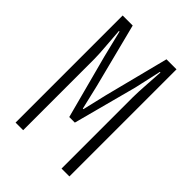

<svg xmlns="http://www.w3.org/2000/svg" viewBox="-213 -828 926 926"><g transform="rotate(45 250.0 -365.0)"><path d="M66.4 0V-730.5H134.8L218.8 -401.4L248 -277.3H252L281.2 -401.4L365.2 -730.5H433.6V0H379.9V-487.3Q379.9 -517.6 384.3 -582.5Q388.7 -647.5 389.6 -665H385.7L355.5 -529.3L268.6 -202.1H230.5L143.6 -529.3L110.4 -665H106.4Q107.4 -644.5 112.8 -580.6Q118.2 -516.6 118.2 -487.3V0Z"/></g></svg>

Font: GenEi Gothic M Light
Style: Regular
Weight: 300
Designer: o_tamon (Modified); [Source Han Sans]
Ryoko NISHIZUKA  (kana & ideographs); Paul D. Hunt (Latin, Greek & Cyrillic); Wenl
Version: Version 1.1a;Original Version 1.004